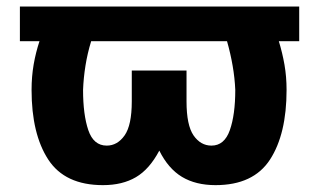

<svg xmlns="http://www.w3.org/2000/svg" viewBox="-20 -548 939 579"><path d="M290.5 10.3Q175.8 10.3 125.5 -66.9Q75.2 -144 75.2 -276.9Q75.2 -316.9 81.5 -353.5Q87.9 -390.1 99.1 -423.8H40V-528.3H882.3V-423.8H820.8Q831.5 -389.2 837.9 -352.8Q844.2 -316.4 844.2 -276.9Q844.2 -143.6 794.2 -66.7Q744.1 10.3 629.9 10.3Q570.3 10.3 528.8 -14.6Q487.3 -39.6 460.4 -93.8Q430.7 -37.6 389.9 -13.7Q349.1 10.3 290.5 10.3ZM301.8 -108.9Q334 -108.9 355.7 -139.6Q377.4 -170.4 377.4 -242.2V-335.4H542.5V-242.2Q542.5 -170.4 563.7 -139.6Q585 -108.9 617.7 -108.9Q656.7 -108.9 673.1 -155.5Q689.5 -202.1 689.5 -276.9Q688 -312.5 681.6 -349.4Q675.3 -386.2 664.6 -423.8H254.9Q243.7 -387.2 237.8 -350.3Q231.9 -313.5 230.5 -276.9Q230.5 -202.1 246.3 -155.5Q262.2 -108.9 301.8 -108.9Z"/></svg>

Font: Roboto Slab ExtraBold
Style: Regular
Weight: 800
Designer: Google
Version: Version 2.001; ttfautohint (v1.8.3)